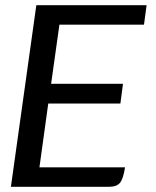

<svg xmlns="http://www.w3.org/2000/svg" viewBox="-20 -720 600 740"><path d="M209 -625 177 -397H454L444 -321H166L132 -75H462Q455 -31 442.5 -15.5Q430 0 399 0H22L120 -700H545L535 -625Z"/></svg>

Font: Krub Medium
Style: Italic
Weight: 500
Italic angle: -8°
Designer: Ekaluck Peanpanawate
Foundry: Cadson Demak Co.,Ltd.
Version: Version 1.000; ttfautohint (v1.6)